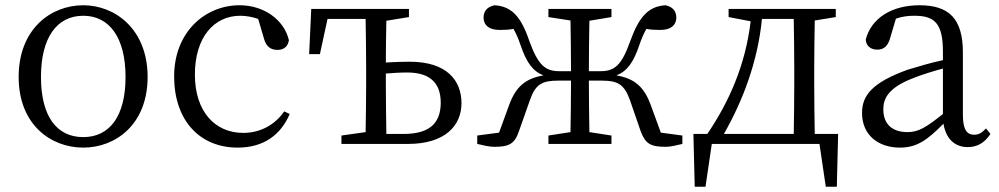

<svg xmlns="http://www.w3.org/2000/svg" viewBox="-20 -548 3802 731"><path d="M297 14C420 14 542 -74 542 -255C542 -437 418 -528 297 -528C173 -528 51 -437 51 -255C51 -74 173 14 297 14ZM297 -26C196 -26 136 -105 136 -255C136 -404 196 -488 297 -488C397 -488 458 -404 458 -255C458 -105 397 -26 297 -26Z M1062 -124C1026 -71 969 -42 906 -42C798 -42 722 -124 722 -264C722 -405 794 -488 895 -488C916 -488 939 -484 963 -476L985 -401C992 -376 1006 -358 1036 -358C1060 -358 1076 -370 1080 -395C1061 -474 984 -528 892 -528C762 -528 643 -427 643 -257C643 -91 739 14 885 14C983 14 1049 -34 1083 -114Z M1451 -38C1450 -94 1449 -174 1449 -228V-268C1474 -270 1502 -272 1530 -272C1615 -272 1658 -234 1658 -157C1658 -76 1612 -38 1516 -38ZM1537 -483V-514H1165L1157 -342H1198L1227 -476H1372C1373 -421 1374 -341 1374 -286V-228C1374 -176 1373 -100 1372 -45L1280 -32V0H1533C1676 0 1737 -71 1737 -155C1737 -241 1682 -313 1540 -313C1512 -313 1480 -312 1449 -310C1449 -360 1450 -422 1451 -469Z M2496 -43 2458 -147C2432 -219 2395 -249 2327 -261C2368 -277 2392 -311 2414 -376C2423 -403 2432 -422 2441 -438C2458 -435 2472 -434 2493 -434C2535 -434 2554 -452 2555 -480C2555 -505 2542 -522 2514 -528C2449 -524 2413 -485 2379 -390C2347 -300 2320 -277 2267 -277H2222C2222 -339 2223 -415 2224 -469L2308 -483V-514H2068V-483L2152 -470C2153 -415 2154 -339 2154 -277H2109C2056 -277 2029 -300 1996 -390C1964 -485 1928 -524 1863 -528C1834 -522 1821 -505 1821 -480C1822 -452 1841 -434 1883 -434C1904 -434 1919 -435 1935 -438C1944 -422 1953 -403 1962 -376C1984 -311 2008 -277 2049 -261C1981 -249 1944 -219 1918 -147L1880 -43L1797 -32V0C1818 5 1843 11 1862 11C1919 11 1940 -1 1956 -49L1998 -168C2019 -228 2045 -241 2105 -241H2154C2154 -176 2153 -99 2152 -45L2068 -32V0H2308V-32L2224 -45C2223 -100 2222 -176 2222 -241H2271C2331 -241 2356 -228 2378 -168L2419 -49C2437 -1 2456 11 2515 11C2533 11 2557 5 2578 0V-32Z M2736 -38C2808 -164 2865 -313 2881 -476H3002C3003 -421 3004 -341 3004 -286V-228C3004 -174 3003 -94 3002 -38ZM3082 -38C3081 -94 3080 -174 3080 -228V-286C3080 -339 3081 -415 3082 -470L3162 -483V-514H2754V-483L2838 -467C2818 -299 2755 -159 2673 -38H2620L2625 163H2666L2690 0H3100L3124 163H3166L3171 -38Z M3570 -114C3506 -63 3477 -45 3435 -45C3381 -45 3343 -72 3343 -132C3343 -172 3361 -214 3458 -251C3485 -262 3529 -276 3570 -287ZM3734 -59C3719 -43 3707 -35 3689 -35C3662 -35 3646 -53 3646 -111V-348C3646 -478 3592 -528 3481 -528C3375 -528 3297 -479 3276 -397C3278 -373 3295 -359 3320 -359C3346 -359 3361 -374 3369 -403L3391 -477C3417 -486 3440 -488 3461 -488C3537 -488 3570 -461 3570 -351V-319C3524 -309 3476 -295 3437 -283C3301 -234 3262 -185 3262 -118C3262 -32 3326 14 3406 14C3471 14 3511 -15 3572 -77C3581 -22 3613 12 3664 12C3699 12 3727 -2 3751 -38Z"/></svg>

Font: Source Han Serif K
Style: Regular
Weight: 400
Designer: Ryoko NISHIZUKA 西塚涼子 (kana & ideographs); Frank Grießhammer (Latin, Greek & Cyrillic); Wenlong ZHANG 张文龙 (bopomofo); San
Foundry: Adobe Systems Incorporated
Version: Version 1.001;PS 1.001;hotconv 16.6.54;makeotf.lib2.5.65590